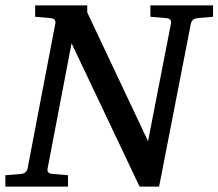

<svg xmlns="http://www.w3.org/2000/svg" viewBox="-34 -691 809 711"><path d="M698.2 -624Q688.5 -623 681.9 -618.4Q675.3 -613.8 672.9 -604L555.2 0H482.9L231 -530.8L142.1 -65.9Q140.6 -58.6 144.5 -53.2Q148.4 -47.9 162.1 -46.9L217.8 -42V0H-14.2V-42L43 -46.9Q63.5 -48.3 67.9 -65.9L170.9 -604Q172.4 -612.3 168.5 -617.7Q164.6 -623 151.9 -624L96.2 -628.9V-670.9H289.1V-645L514.2 -168L599.1 -604Q600.6 -612.3 596.7 -617.7Q592.8 -623 580.1 -624L522.9 -628.9V-670.9H754.9V-628.9Z"/></svg>

Font: Charis SIL Afr
Style: Italic
Weight: 400
Italic angle: -11°
Foundry: SIL International
Version: Version 5.000